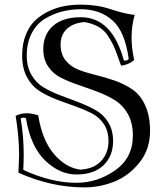

<svg xmlns="http://www.w3.org/2000/svg" viewBox="-20 -774 719 834"><path d="M331.1 -753.9Q400.9 -753.9 459.5 -734.4Q518.1 -714.8 564.9 -709Q539.1 -618.2 563 -513.2Q538.1 -492.2 505.9 -488.8Q502 -498 491.9 -527.6Q481.9 -557.1 472.9 -576.2Q463.9 -595.2 448 -619.6Q432.1 -644 406 -658.4Q379.9 -672.9 346.2 -678.2Q296.9 -673.8 270 -647.9Q243.2 -622.1 243.2 -581.1Q243.2 -539.1 264.6 -512Q286.1 -484.9 320.6 -471.4Q355 -458 396.5 -448Q438 -438 479 -423.6Q520 -409.2 554.4 -386Q588.9 -362.8 610.4 -316.9Q631.8 -271 631.8 -205.1Q631.8 -125 585.4 -67.4Q539.1 -9.8 476.1 15.1Q413.1 40 347.2 40Q202.1 40 60.1 -23.9Q63 -86.9 63 -101.1Q63 -180.2 47.9 -271Q91.8 -292 146 -272.9Q164.1 -162.1 216.1 -103Q268.1 -43.9 330.1 -37.1Q388.2 -41 419.7 -75Q451.2 -108.9 451.2 -161.1Q451.2 -205.1 430.7 -235.6Q410.2 -266.1 376.5 -283Q342.8 -299.8 303.5 -313.5Q264.2 -327.1 224.1 -342.5Q184.1 -357.9 150.6 -379.4Q117.2 -400.9 96.7 -439.5Q76.2 -478 76.2 -533.2Q76.2 -583 92 -622.6Q107.9 -662.1 133.5 -686Q159.2 -710 193.6 -726.1Q228 -742.2 262 -748Q295.9 -753.9 331.1 -753.9ZM331.1 -733.9Q290 -733.9 251.5 -724.4Q212.9 -714.8 176.5 -693.4Q140.1 -671.9 118.2 -630.4Q96.2 -588.9 96.2 -533.2Q96.2 -483.9 116.7 -448.5Q137.2 -413.1 170.7 -393.6Q204.1 -374 244.1 -359.1Q284.2 -344.2 323.5 -329.1Q362.8 -314 396.5 -294.9Q430.2 -275.9 450.7 -241.9Q471.2 -208 471.2 -161.1Q471.2 -96.2 429.7 -56.2Q388.2 -16.1 312 -16.1Q238.8 -16.1 175.8 -77.1Q112.8 -138.2 92.8 -259.8Q83 -266.1 69.8 -259.8Q83 -183.1 83 -101.1Q83 -78.1 81.1 -36.1Q202.1 20 312 20Q402.8 20 480 -33.9Q557.1 -87.9 557.1 -185.1Q557.1 -240.2 535.6 -278.6Q514.2 -316.9 479.5 -338.4Q444.8 -359.9 403.3 -375.5Q361.8 -391.1 320.8 -405Q279.8 -418.9 245.4 -436Q210.9 -453.1 189.5 -484.6Q168 -516.1 168 -561Q168 -624 210.4 -661.6Q252.9 -699.2 331.1 -699.2Q466.8 -699.2 518.1 -511.2Q533.2 -508.8 539.1 -518.1Q522.9 -637.2 468.5 -685.5Q414.1 -733.9 331.1 -733.9Z"/></svg>

Font: Jacques Francois Shadow
Style: Regular
Weight: 400
Designer: Alexei Vanyashin, Nikita Kanarev (i@xarsok.ru)
Foundry: Cyreal (www.cyreal.org)
Version: Version 1.003